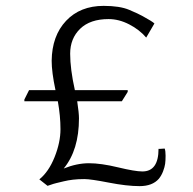

<svg xmlns="http://www.w3.org/2000/svg" viewBox="-20 -683 659 654"><path d="M541 -177Q544 -169 544 -152.5Q544 -136 542.5 -125Q541 -114 535.5 -99.5Q530 -85 521 -74Q499 -49 455.5 -49Q412 -49 350.5 -61Q289 -73 267.5 -73Q246 -73 229 -71Q212 -69 197.5 -65.5Q183 -62 172.5 -59.5Q162 -57 152.5 -53.5Q143 -50 142 -50L114 -72Q146 -98 166 -148Q186 -198 186 -243Q186 -288 177 -338H63V-344L79 -376H169Q156 -437 156 -476Q157 -561 205 -612Q253 -663 333 -663Q388 -663 420 -649.5Q452 -636 466 -628Q499 -610 506 -603L478 -555Q455 -582 420 -600Q385 -618 350 -618Q287 -618 253 -585Q219 -552 219 -500Q219 -448 235 -376H415V-370L395 -338H243Q249 -298 249 -280Q249 -172 197 -109Q242 -127 283 -127Q324 -127 382 -113Q440 -99 465 -99Q520 -99 520 -176H526Q530 -176 541 -177Z"/></svg>

Font: Halant
Style: Regular
Weight: 400
Designer: Hitesh Malaviya (Devanagari), Satya Rajpurohit (Latin)
Foundry: Indian Type Foundry
Version: Version 1.100;PS 1.0;hotconv 1.0.78;makeotf.lib2.5.61930; tt